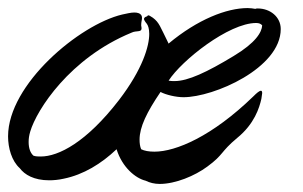

<svg xmlns="http://www.w3.org/2000/svg" viewBox="-75 -438 752 476"><path d="M573 -193 575 -207C575 -211 574 -213 572 -213C568 -213 562 -208 553 -199C451 -100 361 -62 308 -62C294 -62 283 -64 275 -68C272 -75 271 -83 271 -92C271 -123 289 -160 323 -210C336 -203 361 -197 380 -197C455 -197 621 -269 621 -366C621 -396 595 -417 564 -417C561 -417 560 -417 558 -416C552 -417 546 -418 539 -418C487 -418 415 -390 343 -330C343 -330 342 -331 342 -332C322 -372 320 -382 304 -394C297 -399 294 -400 293 -400C290 -400 291 -397 288 -397C285 -396 282 -394 282 -391C282 -389 284 -385 289 -379C292 -375 295 -367 295 -354C295 -324 279 -267 220 -190C139 -85 70 -50 26 -50C20 -50 14 -50 8 -52C0 -59 -4 -71 -4 -86C-4 -94 -3 -102 0 -112C16 -166 98 -294 251 -357C263 -363 276 -357 276 -368C276 -371 275 -373 275 -375C275 -384 277 -388 277 -393C277 -395 277 -397 276 -399C273 -405 266 -407 258 -407C249 -407 238 -404 228 -402C122 -377 -55 -229 -55 -100C-55 -71 -46 -39 -26 -21C-14 -5 9 9 47 9C57 9 70 8 83 5C132 -5 176 -32 214 -68C228 -23 261 4 286 10C296 15 308 18 321 18C360 18 408 -2 439 -25C480 -55 471 -61 513 -96C556 -131 568 -171 573 -193ZM504 -299C438 -259 391 -237 358 -237C353 -237 348 -237 343 -238C375 -288 492 -381 560 -381C567 -381 572 -379 575 -375C574 -358 559 -332 504 -299Z"/></svg>

Font: Oregano
Style: Italic
Weight: 400
Italic angle: -12°
Designer: Astigmatic (AOETI)
Foundry: Astigmatic (AOETI)
Version: Version 1.000